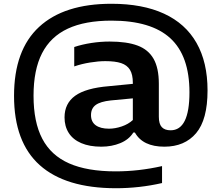

<svg xmlns="http://www.w3.org/2000/svg" viewBox="-20 -769 1176 1019"><path d="M1081.5 -289Q1081.5 -134 1020.8 -62.2Q960 9.5 852.5 9.5Q738 9.5 696 -65.5H687.5Q664.5 -28.5 618.8 -9.5Q573 9.5 517.5 9.5Q455 9.5 411 -9.5Q367 -28.5 344.8 -63.5Q322.5 -98.5 322.5 -146Q322.5 -220 379 -260.8Q435.5 -301.5 557 -311.5L685 -324V-329.5Q685 -373.5 669.8 -398.5Q654.5 -423.5 623 -434Q591.5 -444.5 539 -444.5Q502 -444.5 457.5 -437.2Q413 -430 374 -416.5V-519.5Q416 -533.5 465.2 -541Q514.5 -548.5 561.5 -548.5Q653 -548.5 710 -527.2Q767 -506 795 -457Q823 -408 823 -324.5V-149.5Q823 -111 838.8 -94.2Q854.5 -77.5 885.5 -77.5Q985.5 -77.5 985.5 -279Q985.5 -473 883.8 -566.2Q782 -659.5 571.5 -659.5Q431.5 -659.5 340 -617Q248.5 -574.5 203.2 -486.5Q158 -398.5 158 -261Q158 -121 204.5 -32.5Q251 56 347 98.2Q443 140.5 594 140.5Q716 140.5 840 112.5V202.5Q720 230 594 230Q327.5 229.5 191 107.5Q54.5 -14.5 54.5 -260Q54.5 -503.5 187.5 -626.2Q320.5 -749 571.5 -749Q736.5 -749 850.5 -696.5Q964.5 -644 1023 -541.2Q1081.5 -438.5 1081.5 -289ZM685 -132V-247L568 -236Q512.5 -230 487.8 -211.8Q463 -193.5 463 -158Q463 -122.5 488 -104.2Q513 -86 558.5 -86Q591 -86 626.2 -98Q661.5 -110 685 -132Z"/></svg>

Font: Encode Sans Expanded SemiBold
Style: Regular
Weight: 600
Width: 7
Designer: Multiple Designers
Foundry: Impallari Type
Version: Version 2.000